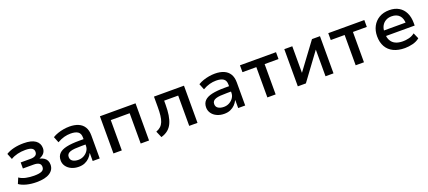

<svg xmlns="http://www.w3.org/2000/svg" viewBox="51 -1456 5384 2417"><g transform="rotate(-20 2742.5 -247.5)"><path d="M278 9Q205 9 143.5 -7Q82 -23 46 -50L78 -126Q114 -100 166.5 -89Q219 -78 275 -78Q346 -78 378.5 -94Q411 -110 411 -147Q411 -182 386 -197Q361 -212 315 -212H172V-293H306Q346 -293 369.5 -308Q393 -323 393 -355Q393 -389 365.5 -405Q338 -421 278 -421Q223 -421 173.5 -409Q124 -397 83 -372L51 -451Q95 -479 156 -493.5Q217 -508 288 -508Q392 -508 444.5 -470.5Q497 -433 497 -367Q497 -329 475.5 -301.5Q454 -274 413 -259V-257Q448 -248 471 -232Q494 -216 505 -192.5Q516 -169 516 -139Q516 -71 455.5 -31Q395 9 278 9Z M843 9Q789 9 745.5 -11Q702 -31 677.5 -66Q653 -101 653 -144Q653 -200 686 -234Q719 -268 786.5 -283Q854 -298 957 -298H1032V-226H963Q911 -226 873.5 -223Q836 -220 811.5 -211.5Q787 -203 775 -188Q763 -173 763 -150Q763 -112 792.5 -93.5Q822 -75 868 -75Q908 -75 941.5 -93.5Q975 -112 995.5 -142.5Q1016 -173 1016 -209V-320Q1016 -374 983 -397Q950 -420 885 -420Q842 -420 798.5 -408.5Q755 -397 706 -369L674 -449Q707 -469 744 -481.5Q781 -494 821 -501Q861 -508 902 -508Q969 -508 1019 -487Q1069 -466 1096.5 -422Q1124 -378 1124 -308V0H1030V-105H1027Q1012 -74 986.5 -48Q961 -22 925.5 -6.5Q890 9 843 9Z M1308 0V-498H1785V0H1673V-406H1420V0Z M1946 13 1909 -73Q1946 -87 1970 -109Q1994 -131 2007.5 -165Q2021 -199 2026.5 -246Q2032 -293 2032 -356V-498H2434V0H2323V-406H2135V-353Q2135 -276 2125.5 -215Q2116 -154 2095 -108.5Q2074 -63 2037.5 -33Q2001 -3 1946 13Z M2792 9Q2738 9 2694.5 -11Q2651 -31 2626.5 -66Q2602 -101 2602 -144Q2602 -200 2635 -234Q2668 -268 2735.5 -283Q2803 -298 2906 -298H2981V-226H2912Q2860 -226 2822.5 -223Q2785 -220 2760.5 -211.5Q2736 -203 2724 -188Q2712 -173 2712 -150Q2712 -112 2741.5 -93.5Q2771 -75 2817 -75Q2857 -75 2890.5 -93.5Q2924 -112 2944.5 -142.5Q2965 -173 2965 -209V-320Q2965 -374 2932 -397Q2899 -420 2834 -420Q2791 -420 2747.5 -408.5Q2704 -397 2655 -369L2623 -449Q2656 -469 2693 -481.5Q2730 -494 2770 -501Q2810 -508 2851 -508Q2918 -508 2968 -487Q3018 -466 3045.5 -422Q3073 -378 3073 -308V0H2979V-105H2976Q2961 -74 2935.5 -48Q2910 -22 2874.5 -6.5Q2839 9 2792 9Z M3370 0V-406H3184V-498H3667V-406H3481V0Z M3778 0V-498H3885V-142L4149 -498H4256V0H4149V-357L3886 0Z M4553 0V-406H4367V-498H4850V-406H4664V0Z M5212 9Q5123 9 5060 -21.5Q4997 -52 4964 -110.5Q4931 -169 4931 -250Q4931 -324 4961.5 -382Q4992 -440 5049 -474Q5106 -508 5186 -508Q5260 -508 5313 -476.5Q5366 -445 5394 -387.5Q5422 -330 5422 -250V-216H5016V-290H5345L5328 -270Q5328 -347 5291 -386Q5254 -425 5187 -425Q5143 -425 5109 -406Q5075 -387 5055.5 -351.5Q5036 -316 5036 -264V-251Q5036 -193 5057.5 -155Q5079 -117 5119 -98.5Q5159 -80 5216 -80Q5256 -80 5298 -90Q5340 -100 5376 -128L5410 -50Q5371 -18 5317 -4.5Q5263 9 5212 9Z"/></g></svg>

Font: Nunito Sans 7pt SemiBold
Style: Regular
Weight: 600
Designer: Vernon Adams
Foundry: Vernon Adams
Version: Version 3.101;gftools[0.9.27]